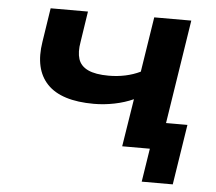

<svg xmlns="http://www.w3.org/2000/svg" viewBox="-48 -553 823 733"><g transform="rotate(5 364.0 -186.5)"><path d="M521 128 541 0H438L453 -103H676L640 128ZM435 0 464 -183Q431 -168 391.5 -160Q352 -152 313 -152Q188 -152 134 -208.5Q80 -265 97 -371L117 -501H260L242 -383Q235 -344 243.5 -317.5Q252 -291 280.5 -277.5Q309 -264 360 -264Q393 -264 423.5 -270.5Q454 -277 481 -290L514 -501H656L578 0Z"/></g></svg>

Font: Nunito Sans 7pt SemiExpanded
Style: Bold Italic
Weight: 700
Width: 6
Italic angle: -9°
Designer: Vernon Adams
Foundry: Vernon Adams
Version: Version 3.101;gftools[0.9.27]